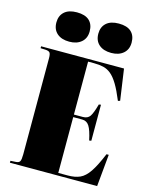

<svg xmlns="http://www.w3.org/2000/svg" viewBox="-141 -1074 911 1163"><g transform="rotate(15 314.0 -492.5)"><path d="M37 0V-12L71 -14Q90 -15 96 -26Q102 -37 102 -70V-673Q102 -698 95.5 -707Q89 -716 66 -717L37 -718V-730H557L585 -535L572 -531Q547 -592 525 -628.5Q503 -665 480.5 -683.5Q458 -702 432 -708Q406 -714 373 -714H336V-382H392Q422 -382 436 -402Q450 -422 466 -480L479 -482V-256L466 -254Q453 -316 437 -341Q421 -366 393 -366H336V-16H396Q441 -16 472 -30Q503 -44 530 -84Q557 -124 589 -201H603L584 0ZM457 -801Q408 -801 380 -825.5Q352 -850 352 -894Q352 -936 379 -960.5Q406 -985 457 -985Q509 -985 535 -961Q561 -937 561 -893Q561 -850 532.5 -825.5Q504 -801 457 -801ZM194 -801Q145 -801 117 -825.5Q89 -850 89 -894Q89 -936 116 -960.5Q143 -985 194 -985Q246 -985 272 -961Q298 -937 298 -893Q298 -850 269.5 -825.5Q241 -801 194 -801Z"/></g></svg>

Font: Display Black
Style: Regular
Weight: 900
Designer: Latin by Veronika Burian and Jose Scaglione. Greek by Irene Vlachou. Cyrillic by Vera Evstafieva.
Foundry: TypeTogether
Version: Version 3.002